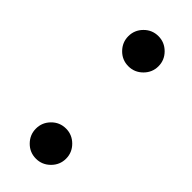

<svg xmlns="http://www.w3.org/2000/svg" viewBox="-191 -576 617 617"><g transform="rotate(45 117.5 -267.5)"><path d="M55 -57Q55 -85 75 -105.2Q95 -125.5 123.5 -125.5Q151.5 -125.5 171.8 -105.2Q192 -85 192 -57Q192 -29 171.8 -8.8Q151.5 11.5 123.5 11.5Q95 11.5 75 -8.8Q55 -29 55 -57ZM55 -477Q55 -505 75 -525.2Q95 -545.5 123.5 -545.5Q151.5 -545.5 171.8 -525.2Q192 -505 192 -477Q192 -449 171.8 -428.8Q151.5 -408.5 123.5 -408.5Q95 -408.5 75 -428.8Q55 -449 55 -477Z"/></g></svg>

Font: Besley Medium
Style: Regular
Weight: 500
Designer: Owen Earl
Foundry: indestructible type*
Version: Version 2.001; ttfautohint (v1.8.3)